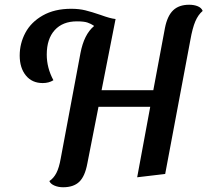

<svg xmlns="http://www.w3.org/2000/svg" viewBox="-20 -740 874 809"><path d="M834 -694Q815 -678 803 -650Q791 -622 782 -571L676 -7L558 7L613 -290H395L348 -51Q338 3 314 26Q290 49 246 49Q226 49 209.5 42Q193 35 188 23Q206 11 217.5 -11Q229 -33 236 -73L319 -516Q334 -595 376 -630L375 -632Q363 -640 348.5 -645Q334 -650 304 -650Q244 -650 210.5 -613Q177 -576 177 -510Q177 -454 205 -402Q186 -390 160 -390Q115 -390 89 -422Q63 -454 63 -506Q63 -557 87 -602Q111 -647 160.5 -675Q210 -703 280 -703Q313 -703 339.5 -696.5Q366 -690 404 -677Q445 -662 466 -660H467L408 -360H626L675 -622Q685 -673 709.5 -696.5Q734 -720 777 -720Q798 -720 813.5 -713.5Q829 -707 834 -694Z"/></svg>

Font: Sansita SW
Style: Italic
Weight: 400
Italic angle: -11°
Designer: Pablo Cosgaya
Foundry: Omnibus-Type
Version: Version 1.000